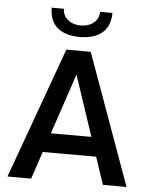

<svg xmlns="http://www.w3.org/2000/svg" viewBox="-55 -824 673 869"><g transform="rotate(5 282.0 -389.5)"><path d="M281.7 -657.7C363.3 -657.7 420.4 -693.8 420.4 -778.8H364.3C364.3 -739.3 331.5 -710 281.7 -710C233.4 -710 200.2 -739.3 200.2 -778.8H144.5C144.5 -693.8 201.2 -657.7 281.7 -657.7ZM445.3 0H552.7L337.9 -595.2H227.1L11.7 0H119.1L161.1 -124.5H403.8ZM190.4 -211.9 282.7 -486.8 374.5 -211.9Z"/></g></svg>

Font: Now SemiBold
Style: Regular
Weight: 600
Designer: Alfredo Marco Pradil
Foundry: Alfredo Marco Pradil
Version: Version 1.200;hotconv 1.0.109;makeotfexe 2.5.65596